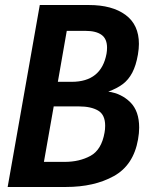

<svg xmlns="http://www.w3.org/2000/svg" viewBox="-20 -745 640 765"><path d="M138.5 -725H334.5Q426.5 -725 480 -685.8Q533.5 -646.5 533.5 -570Q533.5 -551.5 529.5 -527.5Q522 -484 507 -455.5Q492 -427 469 -409.8Q446 -392.5 411.5 -380Q464 -372.5 499.2 -337.5Q534.5 -302.5 534.5 -236.5Q534.5 -215 530 -189.5Q512 -87 433.8 -43.5Q355.5 0 242.5 0H10.5ZM396.5 -216.5Q399 -229 399 -244Q399 -288 370.8 -304.5Q342.5 -321 295 -321H194L155 -100H237.5Q296.5 -100 340.5 -124Q384.5 -148 396.5 -216.5ZM404.5 -531.5Q406.5 -543 406.5 -555Q406.5 -590.5 384.5 -606.2Q362.5 -622 321 -622H246L210.5 -419H265.5Q384 -419 404.5 -531.5Z"/></svg>

Font: JuliaMono
Style: Bold Italic
Weight: 700
Italic angle: -9°
Monospace: yes
Designer: cormullion
Foundry: corm
Version: Version 0.057; ttfautohint (v1.8.4)